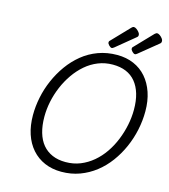

<svg xmlns="http://www.w3.org/2000/svg" viewBox="-174 -1404 1374 1559"><g transform="rotate(15 513.5 -625.0)"><path d="M488 19Q411 19 348 -8Q285 -35 240 -86Q195 -137 171.5 -208Q148 -279 148 -367Q148 -440 163.5 -516Q179 -592 210.5 -664.5Q242 -737 287.5 -800.5Q333 -864 392.5 -912.5Q452 -961 525.5 -988Q599 -1015 684 -1015Q761 -1015 823.5 -988Q886 -961 930 -910.5Q974 -860 998 -789.5Q1022 -719 1022 -631Q1022 -553 1005.5 -475Q989 -397 957 -324.5Q925 -252 879 -189.5Q833 -127 773.5 -80.5Q714 -34 642.5 -7.5Q571 19 488 19ZM501 -66Q568 -66 625 -89Q682 -112 730 -152.5Q778 -193 815 -247Q852 -301 877 -363Q902 -425 915.5 -490.5Q929 -556 929 -620Q929 -695 912 -752.5Q895 -810 862 -850Q829 -890 781 -910Q733 -930 670 -930Q605 -930 547.5 -907Q490 -884 442.5 -843Q395 -802 357.5 -748Q320 -694 294 -632.5Q268 -571 254.5 -506.5Q241 -442 241 -378Q241 -304 258 -245.5Q275 -187 308 -147.5Q341 -108 389.5 -87Q438 -66 501 -66ZM625 -1058Q614 -1058 601 -1071.5Q588 -1085 588 -1095Q588 -1099 589 -1103Q590 -1107 597 -1113L736 -1258Q741 -1263 745.5 -1266Q750 -1269 756 -1269Q766 -1269 778.5 -1260Q791 -1251 800.5 -1239Q810 -1227 810 -1217Q810 -1210 807.5 -1204.5Q805 -1199 795 -1192L644 -1068Q638 -1064 633.5 -1061Q629 -1058 625 -1058ZM820 -1058Q809 -1058 796 -1071.5Q783 -1085 783 -1095Q783 -1099 784 -1103Q785 -1107 792 -1113L931 -1258Q937 -1263 941.5 -1266Q946 -1269 952 -1269Q962 -1269 974.5 -1260Q987 -1251 996 -1239Q1005 -1227 1005 -1217Q1005 -1210 1003 -1204.5Q1001 -1199 990 -1191L839 -1068Q834 -1064 829 -1061Q824 -1058 820 -1058Z"/></g></svg>

Font: Playwrite TZ
Style: Regular
Weight: 400
Designer: Veronika Burian, José Scaglione
Foundry: TypeTogether
Version: Version 1.002